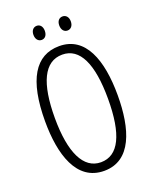

<svg xmlns="http://www.w3.org/2000/svg" viewBox="-160 -962 852 1062"><g transform="rotate(-20 265.5 -431.0)"><path d="M155 -831C155 -805 169 -789 189 -789C208 -789 222 -804 222 -831C222 -857 208 -872 189 -872C169 -872 155 -856 155 -831ZM307 -831C307 -805 321 -789 341 -789C360 -789 375 -804 375 -831C375 -857 360 -872 341 -872C321 -872 307 -857 307 -831ZM479 -358C479 -567 421 -724 267 -724C126 -724 52 -603 52 -359C52 -165 104 10 267 10C427 10 479 -159 479 -358ZM109 -358C109 -562 160 -674 267 -674C370 -674 422 -564 422 -358C422 -149 370 -41 266 -41C164 -41 109 -154 109 -358Z"/></g></svg>

Font: Noto Sans UI Condensed Light
Style: Regular
Weight: 300
Width: 3
Designer: Monotype Design Team
Foundry: Monotype Imaging Inc.
Version: Version 1.901